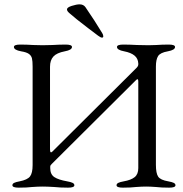

<svg xmlns="http://www.w3.org/2000/svg" viewBox="-20 -858 843 883"><path d="M37 0ZM37 -6Q37 -13 45 -17Q53 -21 70 -24Q106 -31 118 -46.5Q130 -62 130 -99V-551Q130 -577 127 -589.5Q124 -602 113 -610Q102 -618 77 -622Q44 -628 44 -642Q44 -653 73 -653Q103 -653 133 -651L176 -650L221 -651Q253 -653 282 -653Q311 -653 311 -642Q311 -628 278 -622Q241 -615 225.5 -598Q210 -581 210 -551V-172Q210 -150 221 -161L608 -546Q616 -554 616 -562V-566Q615 -589 598.5 -602.5Q582 -616 551 -622Q518 -628 518 -642Q518 -653 547 -653Q575 -653 611 -651L663 -650L699 -651Q725 -653 756 -653Q785 -653 785 -642Q785 -628 752 -622Q717 -616 707 -600Q697 -584 697 -552V-100Q697 -61 707.5 -45.5Q718 -30 754 -24Q771 -21 779 -17Q787 -13 787 -6Q787 5 758 5Q721 5 697 2Q671 0 652 0Q632 0 606 2Q582 5 545 5Q516 5 516 -6Q516 -13 524 -17Q532 -21 549 -24Q583 -30 599.5 -43.5Q616 -57 616 -85V-483Q616 -500 606 -490L218 -104Q214 -100 212.5 -97.5Q211 -95 211 -91Q211 -87 211 -85Q211 -56 230 -43.5Q249 -31 289 -24Q306 -21 314 -17Q322 -13 322 -6Q322 5 293 5Q256 5 229 2Q197 0 176 0Q156 0 128 2Q104 5 66 5Q37 5 37 -6ZM431 -694 386 -728Q323 -776 301 -796Q295 -801 291.5 -805.5Q288 -810 288 -815Q288 -824 310 -831Q332 -838 346 -838Q364 -838 373 -825Q415 -764 450 -706Q455 -698 455 -691Q455 -685 449 -685Q443 -685 431 -694Z"/></svg>

Font: EB Garamond
Style: Regular
Weight: 400
Designer: Georg Duffner and Octavio Pardo
Foundry: Georg Duffner
Version: Version 1.000; ttfautohint (v1.6)